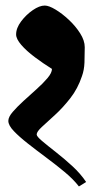

<svg xmlns="http://www.w3.org/2000/svg" viewBox="-20 -669 355 691"><path d="M141 -649Q156 -649 180 -634.5Q204 -620 228 -597.5Q252 -575 268.5 -549Q285 -523 285 -499Q285 -471 284 -444Q283 -417 275 -395Q260 -350 233 -315.5Q206 -281 178 -255.5Q150 -230 131 -212.5Q112 -195 112 -185Q112 -178 131.5 -161.5Q151 -145 180.5 -122Q210 -99 240 -71.5Q270 -44 290 -14L264 2Q244 -24 212 -50.5Q180 -77 145 -103Q110 -129 79.5 -153Q49 -177 29.5 -197.5Q10 -218 10 -234Q10 -248 26 -266.5Q42 -285 65 -306Q88 -327 111.5 -348Q135 -369 151 -388Q167 -407 167 -421Q135 -441 105 -463.5Q75 -486 56.5 -507.5Q38 -529 38 -545Q38 -568 56 -592Q74 -616 98 -632.5Q122 -649 141 -649Z"/></svg>

Font: Jaini
Style: Regular
Weight: 400
Designer: Maithili Shingre, Girish Dalvi (Devanagari), Taresh Vohra (Latin)
Foundry: Ek Type
Version: Version 2.000; ttfautohint (v1.8.4.7-5d5b)